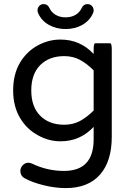

<svg xmlns="http://www.w3.org/2000/svg" viewBox="-20 -707 656 962"><path d="M170.9 -641.6Q168 -647.5 168 -655.3Q168 -668 176.8 -677.2Q185.5 -686.5 199.2 -686.5Q218.8 -686.5 227.5 -667Q238.3 -644.5 259.3 -632.3Q280.3 -620.1 308.6 -620.1Q336.9 -620.1 357.9 -632.3Q378.9 -644.5 389.6 -667Q398.4 -686.5 418 -686.5Q431.6 -686.5 440.4 -677.2Q449.2 -668 449.2 -655.3Q449.2 -647.5 446.3 -641.6Q429.7 -603.5 392.6 -582.5Q355.5 -561.5 308.6 -561.5Q261.7 -561.5 224.6 -582.5Q187.5 -603.5 170.9 -641.6ZM100.6 184.6Q82 172.9 82 149.4Q82 133.8 93.8 121.1Q105.5 108.4 122.1 108.4Q129.9 108.4 139.6 112.3Q215.8 149.4 300.8 149.4Q449.2 149.4 449.2 -8.8V-71.3Q381.8 1 283.2 1Q224.6 1 171.9 -28.3Q114.3 -58.6 80.1 -116.7Q45.9 -174.8 45.9 -253.9Q45.9 -335.9 81.1 -394.5Q115.2 -450.2 169.4 -479.5Q223.6 -508.8 283.2 -508.8Q381.8 -508.8 449.2 -436.5V-458Q449.2 -490.2 457 -490.2H532.2Q540 -490.2 540 -458V-21.5Q540 101.6 480.5 168.5Q420.9 235.4 309.6 235.4Q254.9 235.4 196.8 220.7Q138.7 206.1 100.6 184.6ZM449.2 -153.3V-354.5Q414.1 -389.6 379.4 -407.7Q344.7 -425.8 301.8 -425.8Q226.6 -425.8 181.6 -380.9Q136.7 -335.9 136.7 -253.9Q136.7 -171.9 181.6 -127Q226.6 -82 301.8 -82Q344.7 -82 379.4 -100.1Q414.1 -118.2 449.2 -153.3Z"/></svg>

Font: YuPearl-Regular
Style: Regular
Weight: 400
Designer: Max Yao
Foundry: Max-Everyday
Version: Version 1.011; ttfautohint (v1.8.3)